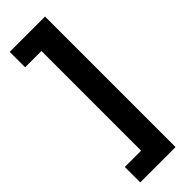

<svg xmlns="http://www.w3.org/2000/svg" viewBox="-288 -732 907 907"><g transform="rotate(-45 165.5 -278.0)"><path d="M25 55H134V-611H25V-714H261V158H25Z"/></g></svg>

Font: Noto Sans Ethiopic
Style: Bold
Weight: 700
Designer: Monotype Design Team
Foundry: Monotype Imaging Inc.
Version: Version 2.102; ttfautohint (v1.8.4.7-5d5b)